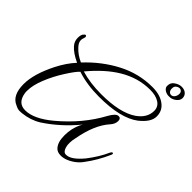

<svg xmlns="http://www.w3.org/2000/svg" viewBox="-226 -1045 1305 1305"><g transform="rotate(45 426.5 -392.5)"><path d="M817 -797Q819 -815 810 -824Q801 -833 789 -832Q777 -831 766 -822Q755 -813 755 -795Q754 -779 762 -768.5Q770 -758 783 -758Q796 -758 805.5 -769.5Q815 -781 817 -797ZM831 -759Q812 -744 791.5 -741.5Q771 -739 754.5 -744.5Q738 -750 728 -761.5Q718 -773 720 -787Q720 -814 742 -830Q768 -849 794.5 -849Q821 -849 837 -835Q853 -821 853 -798.5Q853 -776 831 -759ZM632 -405Q654 -405 654 -379Q654 -351 631 -325Q559 -245 531 -90Q525 -65 524.5 -42Q524 -19 529 -1.5Q534 16 543 25.5Q552 35 566 34Q613 34 678 -44Q735 -118 765 -186Q773 -202 781 -200Q789 -198 782 -182Q742 -92 689 -22Q670 6 641 27Q612 48 582 57.5Q552 67 525 62Q498 57 483 32Q469 10 465.5 -21.5Q462 -53 465.5 -85Q469 -117 479 -146Q489 -175 501 -192Q450 -131 396.5 -83Q343 -35 286 2Q228 38 153 46Q146 47 129.5 47Q113 47 90 35Q21 7 21 -102Q21 -199 88 -332Q128 -410 176 -461Q112 -491 82 -525Q59 -550 59 -584Q59 -618 73 -629Q83 -642 91 -632Q95 -624 90 -612Q85 -600 85 -589Q85 -564 110 -539Q142 -504 193 -481Q289 -584 406.5 -645.5Q524 -707 655 -707Q729 -707 773 -674Q817 -642 817 -586Q817 -531 746 -475Q651 -403 445 -403Q328 -403 235 -434Q210 -411 169 -346Q126 -279 98 -209Q70 -140 70 -86Q70 -81 70 -76Q70 -71 71 -66Q83 17 155 17Q237 17 343 -71Q494 -197 577 -351Q607 -405 632 -405ZM778 -601Q778 -640 745 -661.5Q712 -683 658 -683Q598 -683 543.5 -667Q489 -651 439 -621Q389 -591 342 -548.5Q295 -506 250 -452Q336 -426 443 -426Q621 -426 710 -486Q778 -533 778 -601Z"/></g></svg>

Font: #9Slide05 Great Vibes
Style: Regular
Weight: 400
Designer: Robert E. Leuschke
Foundry: Robert E. Leuschke
Version: Version 1.001